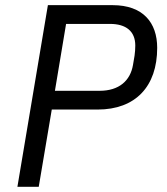

<svg xmlns="http://www.w3.org/2000/svg" viewBox="-20 -718 640 738"><path d="M128.9 0 179 -296.9H355.1C501.1 -296.9 584.2 -386 584.2 -534.1C584.2 -631 529.8 -698.2 413 -698.2H164.1L46.9 0ZM191.1 -369 234 -626.1H403.1C464.1 -626.1 500 -598 500 -543C500 -529.8 498.9 -516 497.2 -503.9L491.1 -468C480.8 -408 437.9 -369 362.9 -369Z"/></svg>

Font: Margiela Mono Italic Italic
Style: Regular
Weight: 400
Designer: Mike Abbink, Paul van der Laan, Pieter van Rosmalen
Foundry: Bold Monday
Version: Version 2.003 2021